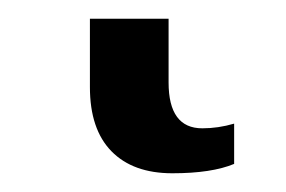

<svg xmlns="http://www.w3.org/2000/svg" viewBox="-20 49 305 205"><path d="M76 142V69H160V137Q160 186 196 186Q213 186 230 181V224Q206 234 164 234Q122 234 99 210.5Q76 187 76 142Z"/></svg>

Font: Noto Serif SemiBold
Style: Regular
Weight: 600
Designer: Monotype Design Team
Foundry: Monotype Imaging Inc.
Version: Version 1.001